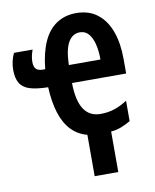

<svg xmlns="http://www.w3.org/2000/svg" viewBox="-84 -616 706 873"><g transform="rotate(-10 269.0 -179.5)"><path d="M282 2Q239 -9 209 -40.5Q179 -72 163 -123Q147 -174 144 -242Q90 -243 59 -253Q28 -263 14.5 -286Q1 -309 1 -347Q1 -368 5.5 -387Q10 -406 18 -423H104Q99 -409 96 -395.5Q93 -382 93 -368Q93 -346 102.5 -335.5Q112 -325 135 -325H145Q152 -398 174.5 -449Q197 -500 236 -526Q275 -552 327 -552Q386 -552 425.5 -521Q465 -490 484.5 -435.5Q504 -381 504 -309V-242H254Q255 -161 281 -121Q307 -81 358 -81Q391 -81 420 -90Q449 -99 482 -120V-26Q460 -13 438 -4.5Q416 4 391 6V193H282ZM329 -463Q295 -463 275.5 -430Q256 -397 254 -325H400Q400 -366 392 -397Q384 -428 368.5 -445.5Q353 -463 329 -463Z"/></g></svg>

Font: Noto Sans Display ExtraCondensed SemiBold
Style: Regular
Weight: 600
Width: 2
Designer: Monotype Design Team
Foundry: Monotype Imaging Inc.
Version: Version 2.003